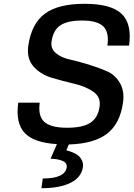

<svg xmlns="http://www.w3.org/2000/svg" viewBox="-20 -740 703 1010"><path d="M279 19H278L279 18Q158 11 109.5 -41Q61 -93 76 -200H189Q179 -130 213 -99Q247 -68 333 -68Q416 -68 456 -94.5Q496 -121 504 -180Q511 -229 471.5 -257Q432 -285 372.5 -299Q313 -313 253.5 -330.5Q194 -348 156.5 -390Q119 -432 129 -501Q146 -616 216 -668Q286 -720 425 -720Q564 -720 619.5 -667.5Q675 -615 659 -500H545Q555 -570 523.5 -601Q492 -632 412 -632Q334 -632 296.5 -606Q259 -580 251 -520Q246 -484 274 -460.5Q302 -437 347 -427Q392 -417 444.5 -401Q497 -385 541 -366Q585 -347 610.5 -304Q636 -261 627 -199Q611 -89 543 -36.5Q475 16 342 20L329 51Q333 52 339.5 53.5Q346 55 362 61.5Q378 68 390 77Q402 86 410.5 102.5Q419 119 416 140Q408 193 351.5 221.5Q295 250 198 250L205 199Q322 199 331 140Q334 116 307 105.5Q280 95 246 95Z"/></svg>

Font: Fivo Sans Modern Med
Style: Italic
Weight: 450
Designer: Alexander Slobzheninov
Foundry: Alexander Slobzheninov
Version: 1.0